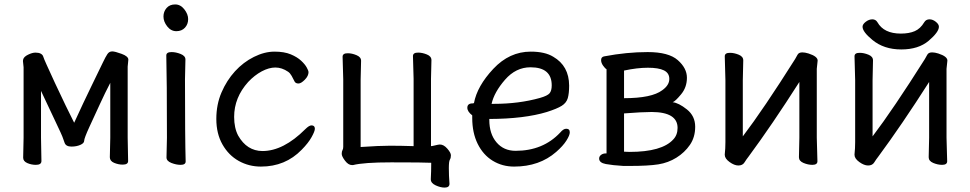

<svg xmlns="http://www.w3.org/2000/svg" viewBox="-20 -724 4356 862"><path d="M141.1 16.1Q121.1 16.1 102.5 8.1Q84 0 84 -16.1L85.9 -106V-421.9L83 -450.2L84 -457Q86.9 -469.2 106 -478.5Q125 -487.8 139.2 -487.8Q154.3 -487.8 163.1 -482.9Q171.9 -478 174.3 -469.5Q176.8 -460.9 189.5 -432.9Q202.1 -404.8 226.6 -351.8Q251 -298.8 274.9 -250Q298.8 -201.2 313 -172.9Q354 -262.7 391.6 -339.8Q429.2 -417 441.7 -443.1Q454.1 -469.2 462.2 -481.2Q470.2 -493.2 483.9 -493.2Q496.1 -493.2 526.1 -482.2Q556.2 -471.2 556.2 -456.1L553.2 -424.8V-106L555.2 -1Q555.2 15.1 530.8 15.1Q511.7 15.1 492.4 7.1Q473.1 -1 473.1 -18.1L475.1 -106V-352.1Q452.1 -308.1 428.5 -256.6Q404.8 -205.1 381.3 -154.1Q357.9 -103 357.9 -92Q357.9 -81.1 340.6 -73.5Q323.2 -65.9 300.8 -65.9Q275.9 -65.9 270 -83L263.2 -102.1Q260.3 -113.3 224.1 -188.7Q188 -264.2 164.1 -315.9V-106L166 -1Q166 16.1 141.1 16.1Z M790.5 16.1Q771.5 16.1 749.5 7.6Q727.5 -1 727.5 -17.1L729.5 -105Q729.5 -368.2 726.6 -475.1Q726.6 -490.2 750.5 -490.2Q769.5 -490.2 791 -481.7Q812.5 -473.1 812.5 -457L810.5 -368.2Q810.5 -105 813.5 1Q813.5 16.1 790.5 16.1ZM713.9 -649.9Q713.9 -671.9 727.8 -688Q741.7 -704.1 766.6 -704.1Q790.5 -704.1 807.6 -682.1Q824.7 -660.2 824.7 -638.2Q824.7 -615.2 810.3 -599.6Q795.9 -584 771.7 -584Q747.6 -584 730.7 -605.5Q713.9 -627 713.9 -649.9Z M1151.4 23.9Q1097.2 23.9 1051.8 -1.5Q1006.3 -26.9 978.8 -75.4Q951.2 -124 951.2 -189.9Q951.2 -254.9 974.4 -308.8Q997.6 -362.8 1034.9 -403.8Q1072.3 -444.8 1119.9 -468.5Q1167.5 -492.2 1212.4 -492.2Q1256.3 -492.2 1285.4 -480Q1314.5 -467.8 1332 -451.4Q1349.6 -435.1 1357.4 -420.4Q1365.2 -405.8 1365.2 -400.9Q1365.2 -382.8 1348.4 -366Q1331.5 -349.1 1320.3 -349.1Q1308.1 -349.1 1303.2 -356.9Q1296.4 -371.1 1289.3 -383.5Q1282.2 -396 1273.4 -401.9Q1245.6 -420.9 1216.3 -420.9Q1187.5 -420.9 1155 -403.6Q1122.6 -386.2 1094.2 -356Q1031.2 -286.1 1031.2 -199.2Q1031.2 -149.4 1049.3 -115.2Q1088.4 -46.4 1158.2 -45.9Q1252.4 -45.9 1350.6 -144Q1367.7 -161.1 1378.4 -161.1Q1393.6 -161.1 1393.6 -146Q1393.6 -134.8 1378.9 -108.4Q1364.3 -82 1334.5 -51.8Q1261.2 23.9 1151.4 23.9Z M1976.1 118.2Q1958 118.2 1936 108.2Q1914.1 98.1 1914.1 81.1V80.1Q1916 45.9 1916 6.8Q1886.2 4.9 1736.3 4.9Q1613.3 4.9 1564.9 17.1H1560.1Q1543.9 17.1 1529.1 -2.4Q1514.2 -22 1514.2 -33.2Q1514.2 -44.4 1517.6 -49.8Q1521 -55.2 1521 -64.9V-367.2L1518.1 -469.2Q1518.1 -485.4 1542 -484.9Q1560.1 -484.9 1580.6 -476.3Q1601.1 -467.8 1601.1 -451.2L1599.1 -367.2V-64Q1683.1 -69.8 1731 -69.8Q1778.8 -69.8 1836.9 -67.9V-370.1L1834 -472.2Q1834 -488.3 1857.9 -487.8Q1876 -487.8 1896.5 -479.5Q1917 -471.2 1917 -454.1L1915 -370.1V-67.9Q1919.9 -67.9 1932.1 -71Q1944.3 -74.2 1953.1 -75.2H1955.1Q1972.2 -75.2 1988.3 -56.6Q2004.4 -38.1 2004.4 -26.9Q2004.4 -14.6 1999.8 -7.3Q1995.1 0 1995.1 30.8Q1995.1 64 1998 101.1Q1998 118.2 1976.1 118.2Z M2198.7 -257.8Q2309.6 -257.8 2403.8 -284.2Q2438 -293.9 2447.5 -305.4Q2457 -316.9 2457 -340.8Q2457 -421.9 2361.8 -421.9Q2295.9 -421.9 2247.3 -366Q2198.7 -310.1 2187 -257.8ZM2288.1 23.9Q2234.9 23.9 2191.9 -2.4Q2148.9 -28.8 2124.5 -78.4Q2100.1 -127.9 2100.1 -194.8V-206.1Q2078.1 -223.1 2078.1 -240.2Q2078.1 -260.3 2103 -259.8L2107.9 -261.2Q2122.1 -337.4 2194.6 -414.8Q2267.1 -492.2 2362.8 -492.2Q2426.8 -492.2 2463.9 -469.2Q2534.7 -428.2 2535.2 -339.8Q2535.2 -304.7 2529.1 -283.4Q2522.9 -262.2 2502 -249Q2481 -235.8 2435.1 -221.2Q2334 -190.4 2176.8 -189.9V-186Q2176.8 -123 2209 -85Q2241.2 -46.9 2294.9 -46.9Q2418 -46.9 2495.1 -128.9Q2509.3 -146 2522 -146Q2538.1 -146 2538.1 -129.9Q2538.1 -116.7 2522.9 -92.8Q2507.8 -68.8 2477.1 -42Q2401.9 23.9 2288.1 23.9Z M2806.2 -42Q2952.1 -42 3002.9 -98.1Q3022 -118.2 3022 -149.9Q3022 -220.7 2905.8 -221.2Q2862.8 -221.2 2781.7 -214.8V-43ZM2781.7 -283.2Q2905.8 -283.2 2953.1 -318.8Q2985.4 -341.8 2984.9 -370.1Q2984.9 -396 2960.9 -408Q2937 -419.9 2888.7 -419.9Q2840.8 -419.9 2781.7 -407.2ZM2807.1 21H2778.8Q2730 18.1 2700 12.5Q2669.9 6.8 2669.9 -12.2Q2669.9 -22 2678.5 -28.6Q2687 -35.2 2699.7 -35.2H2703.1V-413.1Q2696.3 -417 2687.5 -429.4Q2678.7 -441.9 2678.7 -454.1Q2678.7 -469.2 2693.8 -471.2Q2793.9 -490.2 2887.7 -490.2Q2981.9 -490.2 3022.9 -454.1Q3064 -418 3064 -375Q3064 -332 3037.8 -300.5Q3011.7 -269 3000 -265.1Q3026.9 -262.2 3064 -232.7Q3101.1 -203.1 3101.1 -154.8Q3101.1 -107.9 3077.4 -73.5Q3053.7 -39.1 3016.8 -16.1Q2980 6.8 2935.5 13.9Q2891.1 21 2807.1 21Z M3294.9 19Q3276.9 19 3255.4 3.4Q3233.9 -12.2 3233.9 -28.8V-30.8Q3236.8 -57.6 3236.8 -85.9V-363.8L3233.9 -471.2Q3233.9 -487.3 3257.8 -486.8Q3275.9 -486.8 3296.4 -478.5Q3316.9 -470.2 3316.9 -453.1L3314.9 -363.8V-111.8Q3407.7 -233.9 3549.8 -459Q3554.7 -466.8 3560.3 -477.8Q3565.9 -488.8 3582 -488.8Q3594.2 -488.8 3609.9 -483.9Q3650.9 -470.7 3650.9 -452.1L3647 -415V-106L3649.9 0Q3649.9 16.1 3627 16.1Q3607.9 16.1 3587.4 7.6Q3566.9 -1 3566.9 -18.1L3568.8 -106V-356Q3445.8 -163.1 3340.8 -21Q3331.1 -8.8 3322.5 5.1Q3314 19 3294.9 19Z M3877.4 19Q3859.4 19 3837.9 3.4Q3816.4 -12.2 3816.4 -28.8V-30.8Q3819.3 -57.6 3819.3 -85.9V-363.8L3816.4 -471.2Q3816.4 -487.3 3840.3 -486.8Q3858.4 -486.8 3878.9 -478.5Q3899.4 -470.2 3899.4 -453.1L3897.5 -363.8V-111.8Q3990.2 -233.9 4132.3 -459Q4137.2 -466.8 4142.8 -477.8Q4148.4 -488.8 4164.6 -488.8Q4176.8 -488.8 4192.4 -483.9Q4233.4 -470.7 4233.4 -452.1L4229.5 -415V-106L4232.4 0Q4232.4 16.1 4209.5 16.1Q4190.4 16.1 4169.9 7.6Q4149.4 -1 4149.4 -18.1L4151.4 -106V-356Q4028.3 -163.1 3923.3 -21Q3913.6 -8.8 3905 5.1Q3896.5 19 3877.4 19ZM4026.4 -502Q3948.2 -502 3896.5 -544.9Q3852.5 -581.1 3852.5 -604Q3852.5 -615.2 3866.9 -626.2Q3881.3 -637.2 3896.5 -637.2Q3911.6 -637.2 3919.4 -624Q3948.2 -573.2 4024.4 -573.2Q4061.5 -573.2 4086.9 -584.2Q4112.3 -595.2 4129.4 -624Q4137.2 -637.2 4153.3 -637.2Q4167.5 -637.2 4181.4 -626.2Q4195.3 -615.2 4195.3 -604Q4195.3 -580.1 4149.4 -541Q4103.5 -502 4026.4 -502Z"/></svg>

Font: LXGW WenKai Screen R
Style: Regular
Weight: 400
Designer: Fontworks Inc.
Version: Version 1.235;May 31, 2022